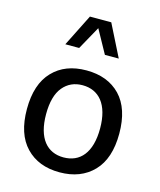

<svg xmlns="http://www.w3.org/2000/svg" viewBox="-117 -864 793 954"><g transform="rotate(15 279.5 -387.5)"><path d="M279.8 -518.6C207 -518.6 149.4 -496.6 106.9 -452.1C64 -407.7 42.5 -342.3 42.5 -256.8C42.5 -171.4 64 -106 106.9 -61.5C149.4 -17.1 207 5.4 279.8 5.4C352.5 5.4 410.2 -17.1 453.1 -61.5C496.1 -106 517.6 -171.4 517.6 -256.8C517.6 -342.3 496.1 -407.7 453.6 -452.1C410.6 -496.6 352.5 -518.6 279.8 -518.6ZM279.8 -442.4C363.8 -442.4 418.9 -381.3 418.9 -256.8C418.9 -131.8 364.3 -71.3 279.8 -71.3C195.8 -71.3 141.1 -131.8 141.1 -256.8C141.1 -318.8 153.8 -365.7 179.2 -396.5C204.6 -427.2 238.3 -442.4 279.8 -442.4ZM335.9 -781.2H226.1L143.6 -616.7H214.8L281.2 -736.3L347.2 -616.7H418.5Z"/></g></svg>

Font: Estedad Medium
Style: Regular
Weight: 500
Designer: Amin Abedi
Version: Version 7.3